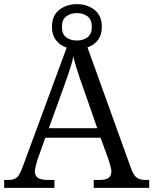

<svg xmlns="http://www.w3.org/2000/svg" viewBox="-20 -904 738 924"><path d="M0 0V-38H20Q49 -38 62.5 -51Q76 -64 91 -106L301 -675Q269 -685 249.5 -710.5Q230 -736 230 -775Q230 -829 265 -856.5Q300 -884 350 -884Q400 -884 435 -856.5Q470 -829 470 -775Q470 -736 451 -711Q432 -686 401 -676L612 -90Q624 -59 639 -48.5Q654 -38 681 -38H698V0H431V-38H459Q489 -38 502.5 -48Q516 -58 516 -80Q516 -90 511.5 -104.5Q507 -119 503 -134L464 -241H198L162 -140Q159 -132 156 -120.5Q153 -109 150.5 -98Q148 -87 148 -79Q148 -57 163.5 -47.5Q179 -38 209 -38H242V0ZM215 -287H448L383 -474Q373 -501 363.5 -529Q354 -557 346 -583.5Q338 -610 333 -633Q329 -611 321.5 -587Q314 -563 305 -536.5Q296 -510 286 -483ZM350 -709Q380 -709 401 -724.5Q422 -740 422 -775Q422 -810 401 -825.5Q380 -841 350 -841Q320 -841 299 -825.5Q278 -810 278 -775Q278 -740 298.5 -724.5Q319 -709 350 -709Z"/></svg>

Font: Noto Serif Hentaigana EL
Style: Regular
Weight: 400
Designer: Kazuhiro Yamada
Foundry: nipponia
Version: Version 1.000